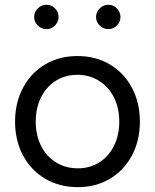

<svg xmlns="http://www.w3.org/2000/svg" viewBox="-20 -758 638 790"><path d="M42 -257.4Q42 -335.8 74.9 -397.3Q107.8 -458.8 166 -493.1Q224.2 -527.4 298.4 -527.4Q373.3 -527.4 431.6 -493.1Q489.8 -458.8 522.7 -397.3Q555.6 -335.8 555.6 -257.4Q555.6 -179.6 522.8 -118.1Q490 -56.6 432.2 -22.3Q374.4 12 300.4 12Q225.4 12 166.6 -22.3Q107.8 -56.6 74.9 -118.1Q42 -179.6 42 -257.4ZM470.8 -257.4Q470.8 -313.8 448.8 -357.3Q426.8 -400.8 387.3 -425.5Q347.8 -450.2 298.4 -450.2Q249 -450.2 210 -425.9Q171 -401.6 149 -357.7Q127 -313.8 127 -257.3Q127 -201.8 149 -157.9Q171 -114 210.5 -89.7Q250.1 -65.4 300.4 -65.4Q349.8 -65.4 388.4 -89.7Q427 -114 448.9 -157.9Q470.8 -201.8 470.8 -257.4ZM375.2 -688Q375.2 -708.4 390.3 -723.4Q405.3 -738.4 425.8 -738.4Q446.2 -738.4 460.9 -723.4Q475.6 -708.4 475.6 -688Q475.6 -667.6 460.9 -652.9Q446.2 -638.2 425.8 -638.2Q405.4 -638.2 390.3 -652.9Q375.2 -667.6 375.2 -688ZM120.6 -688Q120.6 -708.4 135.6 -723.4Q150.6 -738.4 171.2 -738.4Q191.9 -738.4 206.4 -723.5Q221 -708.6 221 -688Q221 -668.2 206.4 -653.2Q191.9 -638.2 171.2 -638.2Q150.6 -638.2 135.6 -652.8Q120.6 -667.4 120.6 -688Z"/></svg>

Font: 寒蝉端黑体 Light
Style: Regular
Weight: 300
Designer: ChillDuanSans {Warren2060}; 
Source Han Sans {Ryoko NISHIZUKA 西塚涼子 (kana, bopomofo & ideographs); Paul D. Hunt (Latin, G
Foundry: ChillType&Adobe
Version: Version 1.300;Glyphs 3.3 (3306)